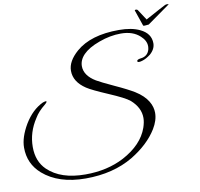

<svg xmlns="http://www.w3.org/2000/svg" viewBox="-101 -952 1195 1148"><g transform="rotate(-10 496.0 -378.0)"><path d="M970 -844C962 -840 922 -819 851 -780L809 -844C803 -852 788 -850 791 -844L824 -748C825 -745 835 -745 858 -748L993 -844C1003 -845 987 -854 970 -844ZM832 -621C832 -615 831 -609 830 -603C823 -576 805 -560 775 -557C767 -556 750 -553 753 -542C754 -537 764 -536 781 -541C799 -546 816 -556 833 -569C855 -588 866 -610 866 -633C866 -673 845 -703 803 -723C770 -739 728 -747 676 -747C562 -747 475 -721 415 -669C373 -632 352 -595 352 -556C352 -511 376 -473 423 -442C444 -428 486 -408 549 -381C612 -354 654 -333 674 -316C711 -283 730 -246 730 -204C730 -186 726 -167 719 -146C696 -80 644 -26 565 16C498 51 420 69 331 69C231 69 155 44 102 -7C66 -42 48 -88 48 -147C48 -206 65 -262 100 -315C114 -339 135 -362 164 -385C188 -406 173 -406 154 -399C109 -378 72 -342 41 -291C11 -240 -4 -194 -4 -152C-4 -87 20 -33 69 10C132 65 219 93 328 93C440 93 536 69 617 21C686 -21 739 -70 774 -127C794 -160 804 -191 804 -222C804 -266 781 -319 708 -364C683 -379 645 -399 592 -423C540 -447 506 -464 489 -474C444 -501 421 -534 421 -572C421 -620 459 -666 551 -699C597 -716 641 -724 684 -724C733 -724 771 -711 800 -684C821 -665 832 -644 832 -621Z"/></g></svg>

Font: VL Great Vibes
Style: Regular
Weight: 400
Designer: Robert E. Leuschke
Foundry: Robert E. Leuschke
Version: Version 1.001